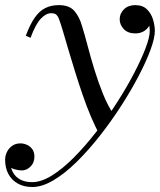

<svg xmlns="http://www.w3.org/2000/svg" viewBox="-86 -490 640 770"><path d="M43.5 260Q10 260 -14.5 246.2Q-39 232.5 -52.2 208Q-65.5 183.5 -65.5 151Q-65.5 134.5 -58 119.2Q-50.5 104 -36.8 94.5Q-23 85 -4 85Q8.5 85 21.5 90.5Q34.5 96 43.2 107.8Q52 119.5 52 138.5Q52 163 36.2 178.2Q20.5 193.5 1.5 193.5Q-11.5 193.5 -27 189Q-42.5 184.5 -53.5 175.2Q-64.5 166 -64.5 151H-45.5Q-45.5 179.5 -35 199.5Q-24.5 219.5 -4.8 230Q15 240.5 43 240.5Q79.5 240.5 122.8 213.5Q166 186.5 211.2 140.8Q256.5 95 300.2 38.5Q344 -18 382.8 -78.2Q421.5 -138.5 451 -195Q480.5 -251.5 497.5 -296Q514.5 -340.5 514.5 -365.5Q514.5 -384 508.8 -403.5Q503 -423 490 -436.2Q477 -449.5 456 -449.5V-468.5Q474.5 -468.5 488.8 -460.5Q503 -452.5 511 -439.8Q519 -427 519 -413Q519 -396.5 510.5 -383.5Q502 -370.5 488 -363.2Q474 -356 457 -356Q427 -356 410.5 -373.2Q394 -390.5 394 -413Q394 -436 411.2 -452.8Q428.5 -469.5 456 -469.5Q486.5 -469.5 503.8 -452.2Q521 -435 528 -410.8Q535 -386.5 535 -366Q535 -338 517.8 -290.8Q500.5 -243.5 470 -185.2Q439.5 -127 399.8 -65.2Q360 -3.5 314.5 54.5Q269 112.5 221.8 159Q174.5 205.5 128.8 232.8Q83 260 43.5 260ZM314.5 51.5Q296.5 20 279 -21.5Q261.5 -63 245.5 -109.5Q229.5 -156 215 -202.5Q200.5 -249 188.2 -291Q176 -333 166.2 -365.8Q156.5 -398.5 149.5 -416.5Q146.5 -424.5 140.2 -430.8Q134 -437 118.5 -437Q98.5 -437 77.5 -414.8Q56.5 -392.5 36.5 -338.5L17.5 -346.5Q34 -391.5 52.8 -418.5Q71.5 -445.5 95.2 -457.5Q119 -469.5 150 -469.5Q192.5 -469.5 212.8 -445.5Q233 -421.5 243 -385.5Q253.5 -352 265.5 -306Q277.5 -260 292.8 -210.2Q308 -160.5 327 -113.5Q346 -66.5 370.5 -30Q363 -19 356.8 -9.2Q350.5 0.5 344.2 10Q338 19.5 330.8 29.8Q323.5 40 314.5 51.5Z"/></svg>

Font: Bodoni Moda 11pt
Style: Italic
Weight: 400
Italic angle: -13°
Version: Version 2.004